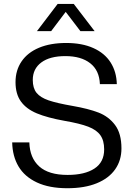

<svg xmlns="http://www.w3.org/2000/svg" viewBox="-20 -958 687 986"><path d="M42.6 -226.7H130.7Q132.9 -147.1 181.4 -103.4Q229.9 -59.7 327 -59.7Q415.1 -59.7 465 -92.4Q514.9 -125 514.9 -190.7Q514.9 -236.3 495.4 -263.6Q475.9 -291 433.1 -307.4Q390.4 -323.9 311.9 -337.4Q223.3 -353.3 169.3 -375.8Q115.3 -398.3 87.5 -436.7Q59.7 -475.1 59.7 -536.3Q59.7 -597.1 90.9 -642.8Q122 -688.4 180.6 -712.9Q239.1 -737.3 320 -737.3Q401.3 -737.3 459.4 -711.2Q517.6 -685.1 548 -637.3Q578.4 -589.4 579.9 -525.9H493Q490.3 -596.4 443.4 -633.1Q396.6 -669.9 315.7 -669.9Q236.1 -669.9 192.2 -637.3Q148.3 -604.7 148.3 -547.3Q148.3 -505.6 167.6 -481.4Q186.9 -457.3 229.4 -442.7Q271.9 -428.1 353.6 -413.9Q433.7 -400 485.7 -380Q537.7 -360 570.7 -316.3Q603.7 -272.6 603.7 -195.9Q603.7 -134.4 571.4 -88.4Q539.1 -42.3 476.9 -16.9Q414.6 8.6 325.9 8.6Q232.6 8.6 169.4 -21.1Q106.3 -50.7 75.1 -103.3Q44 -155.9 42.6 -226.7ZM276.1 -937.9H358.7L465.9 -798.1H392.9L317.4 -897L242.7 -798.1H169.7Z"/></svg>

Font: Mona Sans VF XLt
Style: Regular
Weight: 200
Designer: Deni Anggara
Foundry: GitHub
Version: Version 2.000;Glyphs 3.2.3 (3260)